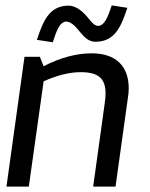

<svg xmlns="http://www.w3.org/2000/svg" viewBox="-20 -693 558 713"><path d="M333 -538H335C409 -538 431 -599 453 -664L395 -673C382 -634 369 -597 344 -597C332 -597 321 -609 310 -623C292 -646 265 -672 235 -672C161 -672 139 -611 117 -545L176 -536C189 -576 201 -613 227 -613C268 -609 285 -538 333 -538ZM372 -346C372 -335 371 -323 369 -310L326 0H409L455 -330C457 -342 458 -354 458 -365C458 -447 411 -495 320 -495C264 -495 204 -479 142 -447L128 -482H71L4 0H87L142 -391C193 -414 239 -425 280 -425C346 -425 372 -401 372 -346Z"/></svg>

Font: Cantarell
Style: Oblique
Weight: 400
Italic angle: -8°
Designer: Dave Crossland
Version: Version 0.024